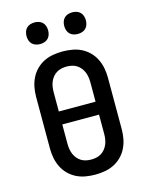

<svg xmlns="http://www.w3.org/2000/svg" viewBox="-138 -1037 877 1131"><g transform="rotate(-15 300.0 -471.5)"><path d="M300 8Q271 8 241.5 3Q212 -2 186 -15Q160 -28 139 -49Q118 -70 105 -96.5Q92 -123 86.5 -152Q81 -181 81 -210V-525Q81 -554 86.5 -583Q92 -612 105 -638.5Q118 -665 139 -686Q160 -707 186 -720Q212 -733 241.5 -738Q271 -743 300 -743Q329 -743 358.5 -738Q388 -733 414 -720Q440 -707 461 -686Q482 -665 495 -638.5Q508 -612 513.5 -583Q519 -554 519 -525V-210Q519 -181 513.5 -152Q508 -123 495 -96.5Q482 -70 461 -49Q440 -28 414 -15Q388 -2 358.5 3Q329 8 300 8ZM412 -407V-525Q412 -541 409.5 -557Q407 -573 401 -587.5Q395 -602 385 -614.5Q375 -627 361.5 -635.5Q348 -644 332 -647.5Q316 -651 300 -651Q284 -651 268 -647.5Q252 -644 238.5 -635.5Q225 -627 215 -614.5Q205 -602 199 -587.5Q193 -573 190.5 -557Q188 -541 188 -525V-407ZM300 -84Q316 -84 332 -87.5Q348 -91 361.5 -99.5Q375 -108 385 -120.5Q395 -133 401 -147.5Q407 -162 409.5 -178Q412 -194 412 -210V-328H188V-210Q188 -194 190.5 -178Q193 -162 199 -147.5Q205 -133 215 -120.5Q225 -108 238.5 -99.5Q252 -91 268 -87.5Q284 -84 300 -84ZM415 -819Q402 -819 389 -823Q376 -827 366.5 -836.5Q357 -846 353 -859Q349 -872 349 -885Q349 -898 353 -911Q357 -924 366.5 -933.5Q376 -943 389 -947Q402 -951 415 -951Q428 -951 441 -947Q454 -943 463.5 -933.5Q473 -924 477 -911Q481 -898 481 -885Q481 -872 477 -859Q473 -846 463.5 -836.5Q454 -827 441 -823Q428 -819 415 -819ZM185 -819Q172 -819 159 -823Q146 -827 136.5 -836.5Q127 -846 123 -859Q119 -872 119 -885Q119 -898 123 -911Q127 -924 136.5 -933.5Q146 -943 159 -947Q172 -951 185 -951Q198 -951 211 -947Q224 -943 233.5 -933.5Q243 -924 247 -911Q251 -898 251 -885Q251 -872 247 -859Q243 -846 233.5 -836.5Q224 -827 211 -823Q198 -819 185 -819Z"/></g></svg>

Font: Iosevka Etoile Semibold
Style: Regular
Weight: 600
Designer: Belleve Invis
Foundry: Belleve Invis
Version: Version 22.1.2; ttfautohint (v1.8.4)